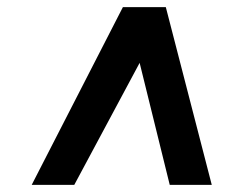

<svg xmlns="http://www.w3.org/2000/svg" viewBox="-20 -768 706 539"><path d="M69 -249 325 -748H445.5L574.5 -249H456.5L372 -591.5L188.5 -249Z"/></svg>

Font: Merriweather Sans Italic
Style: Bold
Weight: 700
Italic angle: -7.5°
Designer: Eben Sorkin
Foundry: Eben Sorkin
Version: Version 1.008; ttfautohint (v1.7.19-72a1) -l 8 -r 50 -G 200 